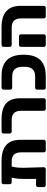

<svg xmlns="http://www.w3.org/2000/svg" viewBox="914 -1525 611 2479"><g transform="rotate(-90 1219.5 -285.5)"><path d="M105.8 -439.9Q95.1 -439.9 87.9 -447.1Q80.6 -454.4 80.6 -465V-545.9Q80.6 -556.5 87.9 -563.8Q95.1 -571 105.8 -571H379.6Q469.6 -571 530.7 -545.3Q591.7 -519.6 622.9 -465.7Q654.1 -411.9 654.1 -326.4V-25.1Q654.1 -14.5 646.9 -7.2Q639.6 0 629 0H517Q506.4 0 499.1 -6.9Q491.9 -13.9 491.9 -24.5V-321.4Q491.9 -378.9 463.4 -409.4Q435 -439.9 374 -439.9ZM230.1 -508.6H274.6Q302.1 -508.6 312.5 -497.9Q322.9 -487.3 318.5 -474.8Q309 -443.1 303.1 -414.4Q297.1 -385.8 294.8 -355.9Q292.5 -326 292.5 -288.9L300 -25.1Q300 -14.5 292.7 -7.2Q285.5 0 274.9 0L68.4 -0.8Q57.8 -0.8 50.5 -8Q43.3 -15.2 43.3 -25.9V-100.5Q43.3 -111.1 50.5 -118.4Q57.8 -125.6 68.4 -125.6L149 -125.2V-287Q149 -319.5 150.9 -349.4Q152.9 -379.4 158.5 -410.1Q164.1 -440.9 175.1 -475.1Q180.2 -488.9 191.7 -498.8Q203.2 -508.6 230.1 -508.6Z M1053.5 0Q1042.9 0 1035.6 -6.9Q1028.4 -13.9 1028.4 -24.5V-321.4Q1028.4 -378.9 999.9 -409.4Q971.5 -439.9 910.5 -439.9H760.4Q749.8 -439.9 742.5 -447.1Q735.3 -454.4 735.3 -465V-545.9Q735.3 -556.5 742.5 -563.8Q749.8 -571 760.4 -571H916.1Q1006.1 -571 1067.2 -546.9Q1128.2 -522.7 1159.4 -469.2Q1190.6 -415.6 1190.6 -327V-25.1Q1190.6 -14.5 1183.4 -7.2Q1176.1 0 1165.5 0Z M1326.5 0Q1315.9 0 1308.6 -7.2Q1301.4 -14.5 1301.4 -25.1V-112.2Q1301.4 -122.9 1308.6 -130.1Q1315.9 -137.4 1326.5 -137.4H1471.6Q1532.6 -137.4 1562.8 -168.2Q1593 -199 1595.8 -255.9Q1596.8 -273.9 1596.8 -285.7Q1596.8 -297.5 1595.8 -315.1Q1593.4 -372.6 1563 -403.1Q1532.6 -433.6 1471.6 -433.6H1326.5Q1315.9 -433.6 1308.6 -440.9Q1301.4 -448.1 1301.4 -458.8V-545.9Q1301.4 -556.5 1308.6 -563.8Q1315.9 -571 1326.5 -571H1476.6Q1572.9 -571 1632 -539.4Q1691.1 -507.8 1719.8 -450.1Q1748.5 -392.5 1751.7 -315.1Q1752.7 -297.5 1752.7 -285.7Q1752.7 -273.9 1751.7 -255.9Q1748.5 -178.9 1719.8 -121.1Q1691.1 -63.2 1632 -31.6Q1572.9 0 1476.6 0Z M2246.5 0Q2235.9 0 2228.6 -6.9Q2221.4 -13.9 2221.4 -24.5V-321.4Q2221.4 -378.9 2192.9 -409.4Q2164.5 -439.9 2103.5 -439.9H1879Q1868.4 -439.9 1861.1 -447.1Q1853.9 -454.4 1853.9 -465V-545.9Q1853.9 -556.5 1861.1 -563.8Q1868.4 -571 1879 -571H2108.5Q2243.4 -571 2313.5 -510.7Q2383.6 -450.5 2383.6 -320.8V-25.1Q2383.6 -14.5 2376.4 -7.2Q2369.1 0 2358.5 0ZM1879 0Q1868.4 0 1861.1 -7.2Q1853.9 -14.5 1853.9 -25.1V-320.5Q1853.9 -331.1 1861.1 -338.4Q1868.4 -345.6 1879 -345.6H1991Q2001.6 -345.6 2008.9 -338.4Q2016.1 -331.1 2016.1 -320.5V-25.1Q2016.1 -14.5 2008.9 -7.2Q2001.6 0 1991 0Z"/></g></svg>

Font: Rubik Light
Style: Regular
Weight: 300
Designer: Hubert and Fischer
Foundry: Hubert and Fischer
Version: Version 2.300;gftools[0.9.30]